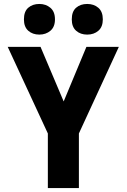

<svg xmlns="http://www.w3.org/2000/svg" viewBox="-20 -951 640 971"><path d="M222 0V-276L19 -714H185L302 -438L417 -714H581L379 -276V0ZM421 -776Q387 -776 365 -795.5Q343 -815 343 -853Q343 -893 365 -912Q387 -931 421 -931Q455 -931 477.5 -911.5Q500 -892 500 -853Q500 -815 477.5 -795.5Q455 -776 421 -776ZM179 -776Q145 -776 123 -795.5Q101 -815 101 -853Q101 -893 123 -912Q145 -931 179 -931Q212 -931 235 -911.5Q258 -892 258 -853Q258 -815 235 -795.5Q212 -776 179 -776Z"/></svg>

Font: Noto Sans Mono ExtraBold
Style: Regular
Weight: 800
Designer: Monotype Design Team
Foundry: Monotype Imaging Inc.
Version: Version 2.014